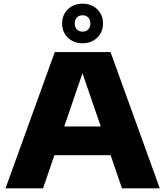

<svg xmlns="http://www.w3.org/2000/svg" viewBox="-20 -1023 898 1043"><path d="M10 0 277.5 -740H580.5L848 0H642.5L581 -180H275.5L214 0ZM329 -336H527.5L428 -625ZM428.5 -788Q380.5 -788 349 -818.2Q317.5 -848.5 317.5 -895.5Q317.5 -942.5 349 -972.8Q380.5 -1003 428.5 -1003Q476.5 -1003 508 -972.8Q539.5 -942.5 539.5 -895.5Q539.5 -848.5 508 -818.2Q476.5 -788 428.5 -788ZM428.5 -851Q447.5 -851 459.2 -863Q471 -875 471 -895.5Q471 -916 459.2 -928Q447.5 -940 428.5 -940Q409.5 -940 397.8 -928Q386 -916 386 -895.5Q386 -875 397.8 -863Q409.5 -851 428.5 -851Z"/></svg>

Font: Encode Sans Expanded Expanded ExtraBold
Style: Regular
Weight: 800
Width: 7
Designer: Multiple Designers
Foundry: Impallari Type
Version: Version 3.000; ttfautohint (v1.8.3) -l 8 -r 50 -G 200 -x 14 